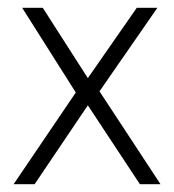

<svg xmlns="http://www.w3.org/2000/svg" viewBox="-20 -474 448 494"><path d="M385 -454 236 -239 393 0H340L206 -203L69 0H15L175 -236L37 -454H90L206 -273L332 -454Z"/></svg>

Font: Tajawal Light
Style: Regular
Weight: 300
Designer: Boutros Fonts
Foundry: Created by Boutros International 2017
Version: Version 1.700